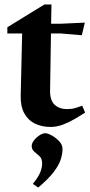

<svg xmlns="http://www.w3.org/2000/svg" viewBox="-20 -557 404 866"><path d="M207.9 15.6Q169.3 15.6 138 0.6Q106.8 -14.4 89.4 -46.1Q72.1 -77.9 73.4 -126.6L79.9 -406H13.1V-434.1L180.6 -537H212.1L210.5 -450H254.6L362.6 -455L349 -398L254.6 -406H209.9L205.9 -149.7Q204.9 -104.5 226.4 -84.7Q248 -64.9 280.9 -64.9Q303.2 -64.9 319.9 -69.7Q336.6 -74.6 350.9 -80.1L364 -49.1Q344.7 -36.7 318.9 -21.4Q293.1 -6.1 264.6 4.8Q236 15.6 207.9 15.6ZM152.3 288.9 128 272.6Q154.8 239.1 162.4 217.9Q170.1 196.6 170.1 180.9Q170.1 158.7 158.5 147.8Q146.9 136.9 134.9 127.2Q123 117.6 123 101.7Q123 89.5 133.3 76.2Q143.5 62.9 158 53.4Q172.5 43.9 184.3 43.9Q194.8 43.9 213.4 53.9Q232 64 247 80.1Q262 96.1 262 115.1Q262 139.2 252.8 165.4Q243.6 191.5 220.1 221.6Q196.6 251.7 152.3 288.9Z"/></svg>

Font: Ancizar Serif Light
Style: Regular
Weight: 300
Designer: Cesar Puertas, Viviana Monsalve, Julian Moncada, Julian Prieto, Jose Castro, Felipe Aragon, Mariel Hernandez, Sara Alarc
Version: Version 8.100